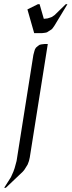

<svg xmlns="http://www.w3.org/2000/svg" viewBox="-41 -622 342 916"><path d="M-21 273.9 11.2 223.1 22.9 196.8 28.8 180.2 38.1 146 118.2 -359.9 123 -377.9 126 -387.2 130.9 -395 140.1 -402.8 147.9 -408.2 155.8 -410.2 171.9 -412.1H187L101.1 128.9L97.2 146L90.8 163.1L77.1 185.1L75.2 188L67.9 196.8L-13.2 273.9ZM89.8 -577.1 140.1 -602.1H147.9L168 -532.2L186 -534.2L201.2 -539.1L206.1 -541L219.2 -549.8L272.9 -602.1H280.8L217.8 -498L209 -485.8L205.1 -481.9L189.9 -472.2L183.1 -467.8L174.8 -465.8L159.2 -463.9H122.1Z"/></svg>

Font: Petahja
Style: Italic
Weight: 400
Designer: T. Christopher White
Version: Version 1.1